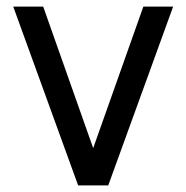

<svg xmlns="http://www.w3.org/2000/svg" viewBox="-20 -560 563 580"><path d="M216 0 20 -540H110.5L261.5 -112.5L413 -540H503L307 0Z"/></svg>

Font: Vela Sans Med
Style: Regular
Weight: 500
Designer: Principal design: Mikhail Sharanda - project Manrope.
Design modification: Ravid Balaliev
Foundry: Mikhail Sharanda
Version: Version 1.001